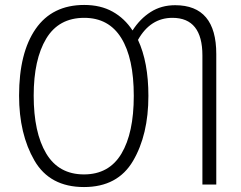

<svg xmlns="http://www.w3.org/2000/svg" viewBox="-20 -745 974 775"><path d="M116 -359Q116 -505 166.5 -589Q217 -673 320 -673Q419 -673 469.5 -591.5Q520 -510 520 -358Q520 -208 470 -124.5Q420 -41 319 -41Q217 -41 166.5 -125.5Q116 -210 116 -359ZM579 -358Q579 -494 537 -584Q587 -673 676 -673Q797 -673 797 -521V0H853V-527Q853 -724 687 -724Q631 -724 588 -696.5Q545 -669 515 -622Q483 -671 434.5 -698Q386 -725 320 -725Q191 -725 124 -628.5Q57 -532 57 -359Q57 -204 119 -97Q181 10 319 10Q455 10 517 -95.5Q579 -201 579 -358Z"/></svg>

Font: Noto Sans UI SemiCondensed Light
Style: Regular
Weight: 300
Width: 4
Designer: Monotype Design Team
Foundry: Monotype Imaging Inc.
Version: Version 1.901